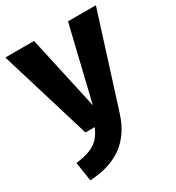

<svg xmlns="http://www.w3.org/2000/svg" viewBox="-186 -640 890 972"><g transform="rotate(-30 258.5 -154.0)"><path d="M360.8 -531.4H523.7L355.2 0.5Q334.7 67.7 296.2 115.6Q257.6 163.6 198.6 190.5Q139.6 217.5 56 222.3L39.2 111.1Q91.3 104.6 123.5 91.5Q155.8 78.3 175.7 56.2Q195.5 34.2 209.9 0H155.9L-5.6 -531.4H162.2L257.1 -100.6Z"/></g></svg>

Font: Fira Sans Variable
Style: Regular
Weight: 400
Designer: Carrois Corporate & Edenspiekermann AG
Foundry: Carrois Corporate GbR & Edenspiekermann AG
Version: Version 4.202